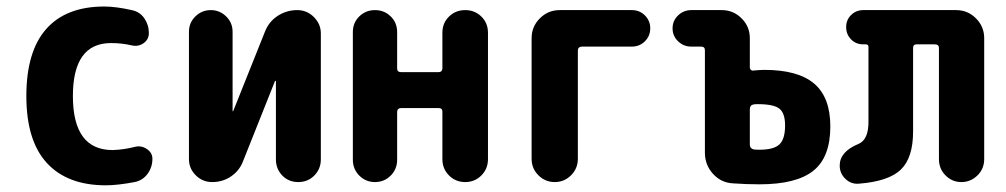

<svg xmlns="http://www.w3.org/2000/svg" viewBox="-20 -550 3040 580"><path d="M387.7 -106.4Q406.2 -111.3 423.3 -100.1Q440.4 -88.9 440.4 -70.3Q440.4 -44.9 425.8 -24.9Q411.1 -4.9 386.7 0Q335 9.8 299.8 9.8Q183.6 9.8 121.6 -57.6Q59.6 -125 59.6 -259.8Q59.6 -394.5 119.6 -462.4Q179.7 -530.3 294.9 -530.3Q330.1 -530.3 377.9 -519.5Q402.3 -514.6 416 -494.6Q429.7 -474.6 429.7 -450.2Q429.7 -430.7 413.6 -419.4Q397.5 -408.2 377 -413.1Q347.7 -419.9 315.4 -419.9Q200.2 -419.9 200.2 -259.8Q200.2 -96.7 320.3 -96.7Q353.5 -97.7 387.7 -106.4Z M877.9 -519.5Q907.2 -519.5 928.2 -498.5Q949.2 -477.5 949.2 -449.2V-68.4Q949.2 -40 929.7 -20Q910.2 0 880.9 0Q851.6 0 832.5 -20Q813.5 -40 813.5 -68.4V-304.7Q813.5 -305.7 812 -305.7Q810.5 -305.7 810.5 -304.7L714.8 -64.5Q704.1 -35.2 678.7 -17.6Q653.3 0 621.1 0Q591.8 0 571.3 -20.5Q550.8 -41 550.8 -69.3V-454.1Q550.8 -481.4 570.3 -500.5Q589.8 -519.5 616.7 -519.5Q643.6 -519.5 663.1 -500.5Q682.6 -481.4 682.6 -454.1V-214.8Q682.6 -213.9 683.6 -213.9Q684.6 -213.9 684.6 -214.8L780.3 -454.1Q792 -484.4 818.8 -502Q845.7 -519.5 877.9 -519.5Z M1454.1 -451.2V-69.3Q1454.1 -40 1434.1 -20Q1414.1 0 1385.3 0Q1356.4 0 1336.4 -20Q1316.4 -40 1316.4 -69.3V-212.9Q1316.4 -223.6 1304.7 -223.6H1192.4Q1180.7 -223.6 1179.7 -212.9V-67.4Q1179.7 -39.1 1160.2 -19.5Q1140.6 0 1112.8 0Q1085 0 1065.4 -19.5Q1045.9 -39.1 1045.9 -67.4V-453.1Q1045.9 -481.4 1065.4 -500.5Q1085 -519.5 1112.8 -519.5Q1140.6 -519.5 1160.2 -500.5Q1179.7 -481.4 1179.7 -453.1V-342.8Q1179.7 -332 1192.4 -332H1304.7Q1315.4 -332 1316.4 -342.8V-451.2Q1316.4 -480.5 1336.4 -500Q1356.4 -519.5 1385.3 -519.5Q1414.1 -519.5 1434.1 -500Q1454.1 -480.5 1454.1 -451.2Z M1888.7 -519.5Q1912.1 -519.5 1928.2 -503.4Q1944.3 -487.3 1944.3 -464.4Q1944.3 -441.4 1928.2 -425.3Q1912.1 -409.2 1888.7 -409.2H1738.3Q1726.6 -409.2 1725.6 -398.4V-70.3Q1725.6 -41 1705.1 -20.5Q1684.6 0 1655.8 0Q1627 0 1606.4 -20.5Q1585.9 -41 1585.9 -70.3V-434.6Q1585.9 -469.7 1610.8 -494.6Q1635.7 -519.5 1670.9 -519.5Z M2274.4 -97.7Q2317.4 -97.7 2334.5 -113.8Q2351.6 -129.9 2351.6 -170.9Q2351.6 -208 2334.5 -221.7Q2317.4 -235.4 2268.6 -235.4Q2259.8 -235.4 2255.9 -234.4Q2245.1 -232.4 2245.1 -219.7V-113.3Q2245.1 -101.6 2256.8 -98.6Q2263.7 -97.7 2274.4 -97.7ZM2289.1 -338.9Q2390.6 -338.9 2439.5 -297.4Q2488.3 -255.9 2488.3 -168Q2488.3 -75.2 2437 -34.2Q2385.7 6.8 2274.4 6.8Q2234.4 6.8 2194.3 3.9Q2158.2 2 2133.8 -24.9Q2109.4 -51.8 2109.4 -88.9V-398.4Q2109.4 -409.2 2097.7 -409.2H2068.4Q2044.9 -409.2 2028.3 -425.3Q2011.7 -441.4 2011.7 -464.4Q2011.7 -487.3 2028.3 -503.4Q2044.9 -519.5 2068.4 -519.5H2160.2Q2195.3 -519.5 2220.2 -494.6Q2245.1 -469.7 2245.1 -434.6V-346.7Q2245.1 -341.8 2248.5 -338.9Q2252 -335.9 2255.9 -336.9Q2276.4 -338.9 2289.1 -338.9Z M2868.2 -519.5Q2903.3 -519.5 2928.2 -494.6Q2953.1 -469.7 2953.1 -434.6V-69.3Q2953.1 -40 2932.6 -20Q2912.1 0 2884.3 0Q2856.4 0 2836.4 -20Q2816.4 -40 2816.4 -69.3V-405.3Q2816.4 -416 2803.7 -416H2749Q2738.3 -416 2738.3 -405.3V-153.3Q2738.3 -73.2 2701.2 -37.6Q2664.1 -2 2574.2 4.9Q2550.8 6.8 2533.7 -9.8Q2516.6 -26.4 2516.6 -49.8Q2516.6 -91.8 2573.2 -115.2Q2604.5 -127.9 2603.5 -185.5V-408.2Q2603.5 -416 2595.7 -416H2587.9Q2565.4 -416 2550.8 -431.2Q2536.1 -446.3 2536.1 -468.3Q2536.1 -490.2 2551.3 -504.9Q2566.4 -519.5 2587.9 -519.5Z"/></svg>

Font: Rounded-X Mgen+ 1m bold
Style: Bold
Weight: 700
Designer: [Source Han Sans]
Ryoko NISHIZUKA  (kana & ideographs); Paul D. Hunt (Latin, Greek & Cyrillic); Wenlong ZHANG  (bopomofo
Version: Version 1.059.20150602